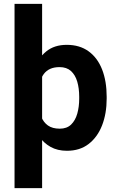

<svg xmlns="http://www.w3.org/2000/svg" viewBox="-20 -770 607 993"><path d="M326.2 9.8Q277.3 9.8 241.5 -10.3Q205.6 -30.3 181.4 -65.9Q157.2 -101.6 142.3 -148.4Q127.4 -195.3 120.1 -249.5V-272.9Q129.9 -349.6 153.3 -409.4Q176.8 -469.2 218.8 -503.7Q260.7 -538.1 325.2 -538.1Q392.1 -538.1 438.2 -504.6Q484.4 -471.2 508.1 -410.6Q531.7 -350.1 531.7 -270V-259.8Q531.7 -183.1 508.1 -122.1Q484.4 -61 438.7 -25.6Q393.1 9.8 326.2 9.8ZM55.2 203.1V-750H197.8V203.1ZM289.1 -104.5Q325.7 -104.5 347.7 -125.7Q369.6 -147 379.6 -182.1Q389.6 -217.3 389.6 -259.8V-270Q389.6 -313.5 379.4 -348.1Q369.1 -382.8 346.9 -402.8Q324.7 -422.9 288.1 -422.9Q259.8 -422.9 239.7 -413.8Q219.7 -404.8 207 -387.9Q194.3 -371.1 187.7 -346.7Q181.2 -322.3 179.7 -291.5V-230.5Q182.6 -194.8 193.6 -166.3Q204.6 -137.7 227.8 -121.1Q251 -104.5 289.1 -104.5Z"/></svg>

Font: Heebo
Style: Bold
Weight: 700
Designer: Oded Ezer
Foundry: Ezer Type House
Version: Version 3.100